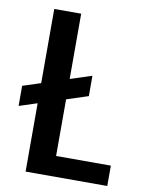

<svg xmlns="http://www.w3.org/2000/svg" viewBox="-80 -751 604 808"><g transform="rotate(10 222.0 -347.5)"><path d="M435 -87V0H86V-292L9 -267V-353L86 -378V-695H201V-416L293 -446V-359L201 -329V-87Z"/></g></svg>

Font: Poppins Cyr Med
Style: Regular
Weight: 500
Designer: Ninad Kale (Devanagari), Jonny Pinhorn (Latin)
Foundry: Indian Type Foundry
Version: 4.004